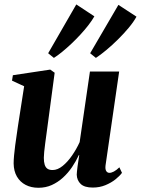

<svg xmlns="http://www.w3.org/2000/svg" viewBox="-20 -856 650 887"><path d="M157.5 11.5Q124 11.5 98.5 -1.8Q73 -15 58.2 -40.2Q43.5 -65.5 43 -101Q43 -116.5 45 -138.2Q47 -160 50.2 -184.5Q53.5 -209 57 -232.2Q60.5 -255.5 63 -274L91.5 -457.5L35.5 -483.5L39.5 -508.5L212 -534.5L232.5 -520L201 -284Q198.5 -264 195.2 -240.8Q192 -217.5 189 -195Q186 -172.5 184.2 -154.5Q182.5 -136.5 182.5 -127Q182.5 -107.5 186.5 -95Q190.5 -82.5 199.2 -76.5Q208 -70.5 223 -70.5Q246 -70.5 269.2 -89.2Q292.5 -108 313 -137.8Q333.5 -167.5 348 -199.5L395.5 -525.5H530.5L467.5 -91.5Q465.5 -74 470.8 -65.8Q476 -57.5 485.5 -57.5Q494.5 -57.5 506 -63.5Q517.5 -69.5 531.5 -83L543.5 -57.5Q533 -43 513.2 -27.2Q493.5 -11.5 466.8 -0.5Q440 10.5 408.5 10.5Q370.5 10.5 353 -6Q335.5 -22.5 334.5 -49Q334.5 -53 335.5 -63.2Q336.5 -73.5 338.2 -86.8Q340 -100 342.2 -114Q344.5 -128 346 -139.5L344.5 -140Q331 -111 312.8 -84Q294.5 -57 271 -35.5Q247.5 -14 219.2 -1.2Q191 11.5 157.5 11.5ZM229 -588.5 202.5 -610 332.5 -835.5 416 -780.5Q405.5 -762 389 -740.5Q372.5 -719 352 -696.8Q331.5 -674.5 309.8 -654Q288 -633.5 267.2 -616.5Q246.5 -599.5 229 -588.5ZM423 -588.5 396.5 -610 527 -833.5 610.5 -779Q597.5 -755 574.8 -727.8Q552 -700.5 525 -673.8Q498 -647 471.2 -624.8Q444.5 -602.5 423 -588.5Z"/></svg>

Font: Merriweather 96pt
Style: Bold Italic
Weight: 700
Italic angle: -7.8°
Version: Version 2.101